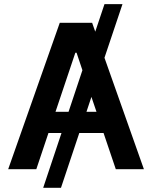

<svg xmlns="http://www.w3.org/2000/svg" viewBox="-20 -817 733 927"><path d="M484.4 -538.1 674.8 0H539.1L480 -174.8H362.8L274.4 89.8H188.5L276.9 -174.8H213.9L155.3 0H19.5L268.6 -707H424.8L439.9 -664.1L484.4 -796.9H571.3ZM311 -277.3 377.9 -478 349.6 -562.5H343.8L248 -277.3ZM445.8 -277.3 421.4 -349.1 397.5 -277.3Z"/></svg>

Font: Pretendard GOV SemiBold
Style: Regular
Weight: 600
Designer: Base glyphs from Inter by Rasmus Andersson; Hangeul glyphs from Noto Sans CJK(Source Han Sans) by Jang Soo-young and Kan
Foundry: Kil Hyung-jin
Version: Version 1.309